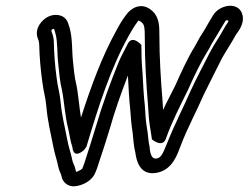

<svg xmlns="http://www.w3.org/2000/svg" viewBox="-20 -587 869 671"><path d="M282 -74C324 -215 367 -350 431 -464C441 -481 448 -494 460 -510C462 -513 463 -515 464 -515C465 -515 471 -513 476 -508C485 -500 486 -489 486 -456C486 -377 491 -296 497 -223L500 -179C502 -155 505 -139 508 -120L511 -100C511 -100 548 -68 560 -103C581 -162 609 -216 637 -273C656 -316 683 -372 703 -404C710 -414 715 -426 721 -436L738 -464C748 -481 758 -497 768 -514C771 -518 778 -516 778 -514C779 -509 772 -505 761 -484C747 -458 727 -430 712 -401C694 -365 664 -309 646 -269C621 -212 590 -152 565 -89C548 -47 543 -36 527 -33C514 -31 506 -41 503 -70V-73C498 -91 498 -117 493 -143C489 -166 488 -191 486 -220C482 -252 480 -300 478 -334C475 -367 474 -397 474 -430C474 -430 442 -467 426 -433C417 -414 406 -396 396 -373C367 -302 337 -220 314 -141C301 -99 292 -69 280 -33C276 -20 272 -7 267 3C264 6 252 12 247 14C246 13 246 12 245 11C242 -7 236 -15 234 -22C228 -52 220 -71 215 -99C207 -142 196 -183 192 -229C188 -269 182 -279 178 -314C172 -357 169 -399 168 -443C168 -450 166 -458 164 -466L160 -477C159 -483 161 -484 164 -485C168 -487 169 -486 170 -483L174 -469C182 -440 179 -402 184 -360C186 -338 190 -297 196 -275C204 -238 207 -181 218 -139C222 -123 226 -92 233 -73C233 -73 234 -29 273 -62C274 -63 281 -73 282 -74ZM111 -456 115 -445C116 -442 117 -435 117 -432C118 -387 122 -343 128 -300C133 -262 139 -248 142 -215C146 -166 157 -122 165 -81C171 -48 179 -29 184 -3C188 15 194 20 195 29C198 48 216 66 241 64C264 62 297 49 311 21C318 6 323 -9 328 -26C340 -62 350 -92 363 -135C381 -199 403 -261 427 -323C429 -289 431 -240 435 -206C437 -179 439 -152 443 -127C446 -107 446 -81 453 -54C456 -31 466 28 527 17C584 7 600 -49 612 -79C635 -140 666 -196 692 -256C711 -294 738 -349 756 -384C770 -409 788 -435 804 -465C809 -473 834 -500 828 -532C818 -584 748 -572 725 -534C716 -519 706 -503 695 -483L678 -456C672 -445 667 -436 661 -425C637 -387 611 -330 592 -287C579 -260 564 -234 550 -203L548 -235C542 -308 537 -387 537 -465C537 -494 537 -526 513 -548C501 -559 483 -571 457 -563C442 -558 429 -547 420 -534C408 -518 398 -502 387 -481C337 -391 299 -288 263 -176C257 -211 254 -258 246 -295C241 -313 237 -351 235 -373C231 -409 234 -452 223 -491L219 -503C210 -535 177 -541 151 -530C126 -519 101 -488 111 -456Z"/></svg>

Font: Blanket
Style: OutlineObl
Weight: 400
Foundry: Cannot Into Space Fonts
Version: Version 0.9